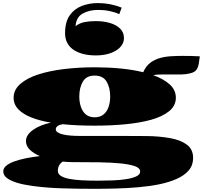

<svg xmlns="http://www.w3.org/2000/svg" viewBox="-20 -965 1311 1232"><path d="M585.4 246.6Q477.5 246.6 376.5 243.4Q275.4 240.2 187.5 228Q159.2 224.1 135 219.2Q110.8 214.4 89.8 208Q48.3 195.3 24.7 177.5Q1 159.7 1 134.3Q1 114.3 20 98.4Q39.1 82.5 71.8 70.8Q104 59.1 146.5 50.5Q189 42 235.8 36.6Q195.8 19.5 171.1 -4.6Q146.5 -28.8 146.5 -59.6Q146.5 -81.1 159.2 -99.4Q171.9 -117.7 193.8 -132.8Q237.3 -163.1 306.6 -178.2Q235.8 -189.9 182.1 -210.9Q128.4 -231.9 97.9 -263.4Q67.4 -294.9 67.4 -337.9Q67.4 -389.2 111.1 -427Q154.8 -464.8 227.1 -487.8Q298.8 -510.7 392.1 -522Q485.4 -533.2 587.9 -533.2Q672.9 -533.2 752.2 -525.6Q831.5 -518.1 898.9 -501.5Q915.5 -540 943.4 -561.5Q971.2 -583 1006.1 -592.5Q1041 -602.1 1078.4 -604.2Q1115.7 -606.4 1151.4 -606.4Q1174.3 -606.4 1201.9 -606Q1229.5 -605.5 1262.2 -603.5Q1259.3 -589.8 1256.8 -565.9Q1254.4 -542 1244.6 -523.4Q1233.9 -502.9 1203.1 -495.1Q1172.4 -487.3 1145 -487.3H1031.7Q1013.2 -487.3 995.8 -486.6Q978.5 -485.8 963.4 -482.4Q1028.8 -459.5 1068.6 -423.6Q1108.4 -387.7 1108.4 -337.9Q1108.4 -286.1 1064.9 -251.2Q1021.5 -216.3 949.2 -196.3Q876.5 -176.3 783.9 -167.5Q691.4 -158.7 587.9 -158.7Q533.2 -158.7 480.5 -160.9Q427.7 -163.1 378.4 -168.5L378.9 -166Q364.3 -166 351.1 -157.2Q337.9 -148.4 337.9 -135.3Q337.9 -123.5 350.8 -115.2Q363.8 -106.9 384.8 -102.1Q406.2 -97.2 433.8 -95Q461.4 -92.8 491.7 -92.8H750.5Q839.4 -92.8 920.2 -92Q1001 -91.3 1071.8 -78.6Q1137.2 -67.4 1178.2 -37.4Q1219.2 -7.3 1219.2 48.3Q1219.2 95.2 1191.4 127.9Q1163.6 160.6 1115 182.4Q1066.4 204.1 1003.4 217.3Q941.4 230 869.9 236.3Q798.3 242.7 725.3 244.6Q652.3 246.6 585.4 246.6ZM587.4 -212.4Q623 -212.4 645 -231Q667 -249.5 677 -279.8Q687 -310.1 687 -345.7Q687 -402.3 664.1 -441.2Q641.1 -480 587.4 -480Q534.2 -480 511.5 -441.2Q488.8 -402.3 488.8 -345.7Q488.8 -310.5 498.8 -280Q508.8 -249.5 530.5 -231Q552.2 -212.4 587.4 -212.4ZM607.9 194.3Q655.3 194.3 702.6 192.6Q750 190.9 789.1 184.6Q828.6 178.7 854 167Q879.4 155.3 879.4 135.7Q879.4 113.3 845.5 101.3Q811.5 89.4 753.4 83.5Q694.8 77.6 614.5 76.4Q534.2 75.2 441.4 75.2Q426.8 75.2 411.9 74.2Q397 73.2 382.3 71.8Q351.1 93.8 351.1 130.9Q351.1 150.4 369.4 162.8Q387.7 175.3 421.4 182.1Q455.1 189 502.4 191.7Q549.8 194.3 607.9 194.3ZM608.4 -945.3Q688 -945.3 760.7 -916L745.1 -874Q719.2 -886.7 683.8 -894Q648.4 -901.4 610.4 -901.4Q552.7 -901.4 510.7 -878.2Q468.8 -855 464.8 -796.9Q489.7 -816.9 522.2 -823.2Q554.7 -829.6 595.2 -829.6Q644.5 -829.6 685.3 -817.6Q726.1 -805.7 750.7 -781.5Q775.4 -757.3 775.4 -720.7Q775.4 -695.8 761.2 -674.8Q747.1 -653.8 722.7 -639.6Q671.4 -609.4 595.2 -609.4Q547.4 -609.4 510.3 -619.6Q473.1 -629.9 448.2 -647.9Q397.5 -685.5 397.5 -751.5Q397.5 -823.7 427 -866Q456.5 -908.2 504.6 -926.8Q552.7 -945.3 608.4 -945.3Z"/></svg>

Font: Asset
Style: Regular
Weight: 400
Version: Version 1.003; ttfautohint (v1.8.4.7-5d5b)